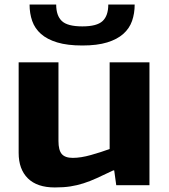

<svg xmlns="http://www.w3.org/2000/svg" viewBox="-20 -814 743 844"><path d="M221 10Q143 10 102.5 -30Q62 -70 62 -142V-540H237V-194Q237 -154 251.5 -137Q266 -120 300 -120Q335 -120 379.5 -132.5Q424 -145 462 -159V-540H637V0H491L482 -65H478Q436 -45 405.5 -31Q375 -17 346.5 -8Q318 1 289 5.5Q260 10 221 10ZM342 -614Q276 -614 231.5 -627.5Q187 -641 160 -665Q133 -689 121.5 -722Q110 -755 110 -794H227Q227 -745 252 -721.5Q277 -698 342 -698Q406 -698 431 -721.5Q456 -745 456 -794H572Q572 -755 560.5 -722Q549 -689 522 -665Q495 -641 451 -627.5Q407 -614 342 -614Z"/></svg>

Font: Encode Sans Wide
Style: Bold
Weight: 700
Designer: Pablo Impallari, Andres Torresi
Foundry: Pablo Impallari, Andres Torresi
Version: Version 1.000; ttfautohint (v1.00) -l 8 -r 50 -G 200 -x 14 -